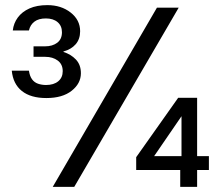

<svg xmlns="http://www.w3.org/2000/svg" viewBox="-20 -730 852 750"><path d="M161 -347Q100 -347 65.5 -374.5Q31 -402 26 -454H93Q96 -433 105 -420.5Q114 -408 128.5 -403Q143 -398 160 -398Q190 -398 207.5 -412.5Q225 -427 225 -452Q225 -479 205.5 -493.5Q186 -508 157 -508H111V-549H156Q185 -549 203.5 -563Q222 -577 222 -604Q222 -629 205 -643.5Q188 -658 159 -658Q131 -658 114.5 -645.5Q98 -633 93 -611H30Q33 -639 49.5 -661.5Q66 -684 95 -697Q124 -710 165 -710Q219 -710 256 -681Q293 -652 293 -608Q293 -577 275.5 -557Q258 -537 228 -529V-527Q257 -518 276.5 -497.5Q296 -477 296 -444Q296 -404 260 -375.5Q224 -347 161 -347ZM186 0 593 -700H678L270 0ZM684 0V-66H512V-116L676 -348H750V-120H796V-66H750V0ZM582 -120H689V-276Z"/></svg>

Font: DM Sans 12pt
Style: Regular
Weight: 400
Version: Version 4.004;gftools[0.9.30]